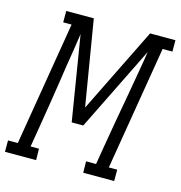

<svg xmlns="http://www.w3.org/2000/svg" viewBox="-132 -832 874 929"><g transform="rotate(15 304.5 -367.5)"><path d="M132 0H-24V-57H25L128 -678H86V-735H224L295 -307L506 -735H633V-678H584L481 -57H523V0H368L367 -57H417L432 -147Q443 -211 454 -275.5Q465 -340 477 -404L490 -478Q497 -520 504.5 -561.5Q512 -603 518 -645L309 -221H251L182 -645Q176 -603 169.5 -561.5Q163 -520 156 -478L145 -404Q135 -340 125 -275.5Q115 -211 104 -147L89 -57H131Z"/></g></svg>

Font: Iosevka HT Light Extended
Style: Italic
Weight: 300
Width: 7
Italic angle: -9°
Monospace: yes
Designer: Belleve Invis
Foundry: Belleve Invis
Version: Version 32.3.0; ttfautohint (v1.8.4)